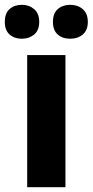

<svg xmlns="http://www.w3.org/2000/svg" viewBox="-46 -778 385 798"><path d="M226 0H67V-549H226ZM-26 -687Q-26 -723 -6 -740.5Q14 -758 45 -758Q75 -758 96 -740Q117 -722 117 -687Q117 -652 96 -634.5Q75 -617 45 -617Q14 -617 -6 -634.5Q-26 -652 -26 -687ZM174 -687Q174 -723 194.5 -740.5Q215 -758 246 -758Q277 -758 298 -740Q319 -722 319 -687Q319 -652 298 -634.5Q277 -617 246 -617Q214 -617 194 -634.5Q174 -652 174 -687Z"/></svg>

Font: Noto Sans Kannada SemiCondensed ExtraBold
Style: Regular
Weight: 800
Width: 4
Designer: Jelle Bosma - Monotype Design Team
Foundry: Monotype Imaging Inc.
Version: Version 2.005; ttfautohint (v1.8.4.7-5d5b)